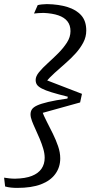

<svg xmlns="http://www.w3.org/2000/svg" viewBox="-62 -770 470 937"><path d="M112 -380Q112 -398 129 -418.5Q146 -439 171.5 -462Q197 -485 222 -510Q247 -535 264.5 -562Q282 -589 282 -618Q282 -647 267 -666Q252 -685 223 -695Q194 -705 151 -707Q137 -707 125 -706Q113 -705 104 -704L122 -745Q129 -747 142.5 -748.5Q156 -750 167 -750Q225 -749 268 -735.5Q311 -722 335 -694.5Q359 -667 359 -621Q359 -590 344.5 -562.5Q330 -535 307.5 -510Q285 -485 258 -461.5Q231 -438 205 -414.5Q179 -391 159 -367L154 -383L338 -312L329 -270L131 -215L142 -231Q151 -206 166 -177Q181 -148 196 -117.5Q211 -87 221.5 -56.5Q232 -26 232 3Q232 46 208 79Q184 112 138 129.5Q92 147 22 147Q7 147 -8 145.5Q-23 144 -37 140L-42 97Q-29 99 -16 100.5Q-3 102 12 102Q62 101 93.5 88.5Q125 76 140.5 53.5Q156 31 156 0Q156 -21 149 -44.5Q142 -68 132 -92Q122 -116 111.5 -138.5Q101 -161 94 -179.5Q87 -198 87 -212Q87 -226 94 -236.5Q101 -247 119.5 -255.5Q138 -264 173.5 -272.5Q209 -281 267 -289L269 -298Q221 -310 190 -319.5Q159 -329 142 -338Q125 -347 118.5 -356.5Q112 -366 112 -380Z"/></svg>

Font: Roboto Serif 20pt Light
Style: Italic
Weight: 300
Italic angle: -10°
Version: Version 1.007